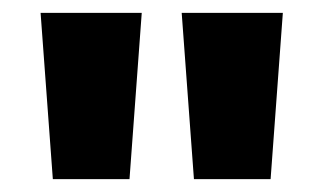

<svg xmlns="http://www.w3.org/2000/svg" viewBox="-20 -734 502 298"><path d="M200 -714 181 -456H62L43 -714ZM419 -714 400 -456H281L262 -714Z"/></svg>

Font: Noto Sans Lao Looped ExtraCondensed ExtraBold
Style: Regular
Weight: 800
Width: 2
Designer: Mark Frömberg, Ben Mitchell
Foundry: The Fontpad Ltd
Version: Version 1.002; ttfautohint (v1.8.4.7-5d5b)